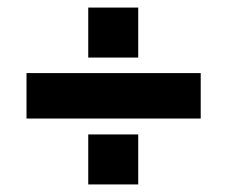

<svg xmlns="http://www.w3.org/2000/svg" viewBox="-20 -504 600 507"><path d="M213 -352H345V-484H213ZM50 -191H510V-311H50ZM213 -17H345V-149H213Z"/></svg>

Font: RazerF5
Style: Bold
Weight: 700
Foundry: Razer Inc.
Version: Version 1.000;PS 001.001;hotconv 1.0.56